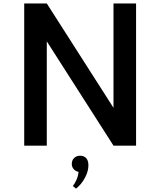

<svg xmlns="http://www.w3.org/2000/svg" viewBox="-20 -845 930 1114"><path d="M120.5 0V-825H251.5L638.5 -219.5V-825H769.5V0H638.5L251.5 -605V0ZM421 249.5 402.5 234Q414 220.5 424 197.8Q434 175 435.5 152Q418.5 149 407.5 136.2Q396.5 123.5 396.5 106Q396.5 85 410 71.8Q423.5 58.5 445 58.5Q467 58.5 480 72.5Q493 86.5 493 114.5Q493 148.5 473.2 186Q453.5 223.5 421 249.5Z"/></svg>

Font: Spartan Thin SemiBold
Style: Regular
Weight: 600
Version: Version 1.004